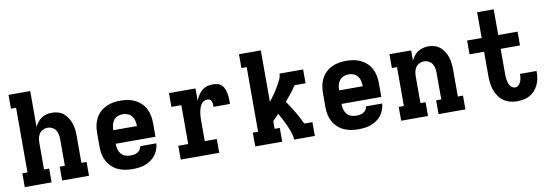

<svg xmlns="http://www.w3.org/2000/svg" viewBox="-56 -1117 4312 1507"><g transform="rotate(-10 2100.0 -363.5)"><path d="M44 0V-110H85V-625H44V-735H217V-448Q226 -468 239.5 -485.5Q253 -503 271.5 -515Q290 -527 311.5 -532.5Q333 -538 354 -538Q380 -538 405 -530.5Q430 -523 449 -506.5Q468 -490 481.5 -467.5Q495 -445 502.5 -420.5Q510 -396 512.5 -371Q515 -346 515 -320V-110H556V0H342V-110H383V-320Q383 -339 379.5 -358.5Q376 -378 365.5 -394Q355 -410 337 -419Q319 -428 300 -428Q281 -428 263 -419Q245 -410 234.5 -394Q224 -378 220.5 -358.5Q217 -339 217 -320V-110H258V0Z M903 8Q873 8 843.5 3Q814 -2 787 -14.5Q760 -27 738 -48Q716 -69 702 -95Q688 -121 682.5 -150.5Q677 -180 677 -210V-320Q677 -350 682.5 -379Q688 -408 701.5 -434.5Q715 -461 736.5 -481.5Q758 -502 785 -515Q812 -528 841 -533Q870 -538 900 -538Q930 -538 959 -533Q988 -528 1015 -515Q1042 -502 1063.5 -481.5Q1085 -461 1098.5 -434.5Q1112 -408 1117.5 -379Q1123 -350 1123 -320V-211H806V-210Q806 -189 811 -168.5Q816 -148 829 -131.5Q842 -115 862 -107.5Q882 -100 903 -100Q918 -100 932.5 -102.5Q947 -105 960 -112Q973 -119 982 -131.5Q991 -144 992 -159H1121Q1119 -134 1110 -109.5Q1101 -85 1085.5 -65Q1070 -45 1048.5 -30.5Q1027 -16 1003 -7Q979 2 953.5 5Q928 8 903 8ZM806 -319H994V-320Q994 -341 989.5 -361Q985 -381 972.5 -397.5Q960 -414 940.5 -422Q921 -430 900 -430Q879 -430 859.5 -422Q840 -414 827.5 -397.5Q815 -381 810.5 -361Q806 -341 806 -320Z M1287 0V-110H1366V-420H1287V-530H1498V-432Q1507 -454 1519.5 -474Q1532 -494 1549.5 -509Q1567 -524 1589.5 -531Q1612 -538 1636 -538Q1655 -538 1675 -533Q1695 -528 1708.5 -514Q1722 -500 1729 -481Q1736 -462 1739.5 -442.5Q1743 -423 1743.5 -403Q1744 -383 1744 -363H1612Q1612 -370 1612 -377.5Q1612 -385 1611 -392Q1610 -399 1607.5 -406Q1605 -413 1600 -418.5Q1595 -424 1587.5 -426Q1580 -428 1573 -428Q1558 -428 1544.5 -419.5Q1531 -411 1523 -398.5Q1515 -386 1510.5 -371Q1506 -356 1503 -341Q1500 -326 1499 -311Q1498 -296 1498 -281V-110H1594V0Z M1881 0V-110H1923V-625H1881V-735H2055V-324Q2067 -340 2078.5 -356Q2090 -372 2101.5 -388Q2113 -404 2123 -421Q2133 -438 2142.5 -455.5Q2152 -473 2160 -491.5Q2168 -510 2168 -530H2356V-420H2268Q2248 -389 2225.5 -360.5Q2203 -332 2179 -304Q2210 -257 2239 -209Q2268 -161 2291 -110H2356V0H2191Q2191 -20 2185.5 -39.5Q2180 -59 2173 -77.5Q2166 -96 2158 -114Q2150 -132 2141 -150Q2132 -168 2122.5 -185.5Q2113 -203 2103 -221Q2091 -208 2079 -196Q2067 -184 2055 -172V-110H2096V0Z M2703 8Q2673 8 2643.5 3Q2614 -2 2587 -14.5Q2560 -27 2538 -48Q2516 -69 2502 -95Q2488 -121 2482.5 -150.5Q2477 -180 2477 -210V-320Q2477 -350 2482.5 -379Q2488 -408 2501.5 -434.5Q2515 -461 2536.5 -481.5Q2558 -502 2585 -515Q2612 -528 2641 -533Q2670 -538 2700 -538Q2730 -538 2759 -533Q2788 -528 2815 -515Q2842 -502 2863.5 -481.5Q2885 -461 2898.5 -434.5Q2912 -408 2917.5 -379Q2923 -350 2923 -320V-211H2606V-210Q2606 -189 2611 -168.5Q2616 -148 2629 -131.5Q2642 -115 2662 -107.5Q2682 -100 2703 -100Q2718 -100 2732.5 -102.5Q2747 -105 2760 -112Q2773 -119 2782 -131.5Q2791 -144 2792 -159H2921Q2919 -134 2910 -109.5Q2901 -85 2885.5 -65Q2870 -45 2848.5 -30.5Q2827 -16 2803 -7Q2779 2 2753.5 5Q2728 8 2703 8ZM2606 -319H2794V-320Q2794 -341 2789.5 -361Q2785 -381 2772.5 -397.5Q2760 -414 2740.5 -422Q2721 -430 2700 -430Q2679 -430 2659.5 -422Q2640 -414 2627.5 -397.5Q2615 -381 2610.5 -361Q2606 -341 2606 -320Z M3044 0V-110H3085V-420H3044V-530H3217V-448Q3226 -468 3239.5 -485.5Q3253 -503 3271.5 -515Q3290 -527 3311.5 -532.5Q3333 -538 3354 -538Q3380 -538 3405 -530.5Q3430 -523 3449 -506.5Q3468 -490 3481.5 -467.5Q3495 -445 3502.5 -420.5Q3510 -396 3512.5 -371Q3515 -346 3515 -320V-110H3556V0H3342V-110H3383V-320Q3383 -339 3379.5 -358.5Q3376 -378 3365.5 -394Q3355 -410 3337 -419Q3319 -428 3300 -428Q3281 -428 3263 -419Q3245 -410 3234.5 -394Q3224 -378 3220.5 -358.5Q3217 -339 3217 -320V-110H3258V0Z M3970 8Q3941 8 3913 1Q3885 -6 3861.5 -22.5Q3838 -39 3821.5 -63Q3805 -87 3795.5 -114Q3786 -141 3782.5 -169.5Q3779 -198 3779 -226V-420H3663V-530H3779V-735H3911V-530H4065V-420H3911V-226Q3911 -214 3911.5 -201Q3912 -188 3914 -175.5Q3916 -163 3919.5 -151Q3923 -139 3929.5 -128Q3936 -117 3946.5 -109.5Q3957 -102 3970 -102Q3985 -102 3997 -112Q4009 -122 4015 -136Q4021 -150 4023.5 -165Q4026 -180 4026 -195Q4026 -196 4026 -197.5Q4026 -199 4026 -200H4158Q4158 -198 4158 -195Q4158 -192 4158 -189Q4158 -163 4153 -137.5Q4148 -112 4137 -89Q4126 -66 4108.5 -46.5Q4091 -27 4068.5 -14.5Q4046 -2 4020.5 3Q3995 8 3970 8Z"/></g></svg>

Font: Iosevka Curly Slab XBdEx
Style: Regular
Weight: 800
Width: 7
Monospace: yes
Designer: Belleve Invis
Foundry: Belleve Invis
Version: Version 11.0.0; ttfautohint (v1.8.3)